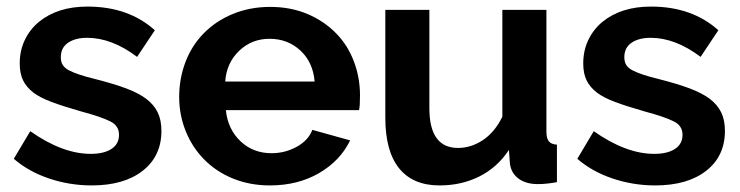

<svg xmlns="http://www.w3.org/2000/svg" viewBox="-20 -554 2251 584"><path d="M471 -156Q471 -189 459.5 -212.5Q448 -236 424 -254Q401 -271 364 -285Q327 -299 268 -314Q214 -327 188 -341Q176 -348 170.5 -357Q165 -366 165 -380Q165 -409 187 -424Q209 -439 245 -439Q320 -439 397 -381L451 -462Q371 -534 246 -534Q156 -534 99 -488Q71 -465 55.5 -432.5Q40 -400 40 -361Q40 -331 50 -310Q60 -289 82 -272Q102 -257 136.5 -244Q171 -231 227 -215Q287 -199 315 -185Q342 -172 342 -144Q342 -116 319 -101Q296 -86 256 -86Q170 -86 72 -155L22 -71Q67 -32 129.5 -11Q192 10 259 10Q357 10 414 -34.5Q471 -79 471 -156Z M1045 -127 930 -159Q918 -127 882.5 -107.5Q847 -88 806 -88Q751 -88 713 -123Q673 -160 667 -219H1072Q1075 -230 1075 -264Q1075 -318 1056.5 -367Q1038 -416 1003 -452Q966 -490 915 -511.5Q864 -533 802 -533Q740 -533 688 -511.5Q636 -490 599 -452Q563 -415 544 -365Q525 -315 525 -259Q525 -205 544.5 -156Q564 -107 600 -70Q637 -32 688.5 -11Q740 10 801 10Q886 10 950.5 -27.5Q1015 -65 1045 -127ZM708 -400Q746 -436 800 -436Q855 -436 893.5 -400.5Q932 -365 937 -306H665Q669 -363 708 -400Z M1528 -98 1531 -56Q1535 -27 1557.5 -10.5Q1580 6 1616 6Q1642 6 1674 0V-114Q1657 -115 1649.5 -124Q1642 -133 1642 -154V-524H1508V-199Q1485 -152 1449 -128Q1413 -104 1373 -104Q1286 -104 1286 -225V-524H1152V-196Q1152 -94 1194 -42Q1236 10 1317 10Q1384 10 1438.5 -17.5Q1493 -45 1528 -98Z M2185 -156Q2185 -189 2173.5 -212.5Q2162 -236 2138 -254Q2115 -271 2078 -285Q2041 -299 1982 -314Q1928 -327 1902 -341Q1890 -348 1884.5 -357Q1879 -366 1879 -380Q1879 -409 1901 -424Q1923 -439 1959 -439Q2034 -439 2111 -381L2165 -462Q2085 -534 1960 -534Q1870 -534 1813 -488Q1785 -465 1769.5 -432.5Q1754 -400 1754 -361Q1754 -331 1764 -310Q1774 -289 1796 -272Q1816 -257 1850.5 -244Q1885 -231 1941 -215Q2001 -199 2029 -185Q2056 -172 2056 -144Q2056 -116 2033 -101Q2010 -86 1970 -86Q1884 -86 1786 -155L1736 -71Q1781 -32 1843.5 -11Q1906 10 1973 10Q2071 10 2128 -34.5Q2185 -79 2185 -156Z"/></svg>

Font: RT Raleway Bold
Style: Regular
Weight: 400
Designer: Matt McInerney, Pablo Impallari, Rodrigo Fuenzalida — Edited by Milan Moffatt in April 2016
Foundry: Matt McInerney, Pablo Impallari, Rodrigo Fuenzalida — Edited by Milan Moffatt in April 2016
Version: Version 3.001